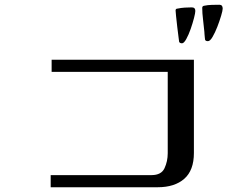

<svg xmlns="http://www.w3.org/2000/svg" viewBox="-20 -842 1040 807"><path d="M795 -199Q795 -126 754.5 -90.5Q714 -55 643 -55H193V-106H617Q658 -106 671.5 -135Q685 -164 685 -198V-540H197V-591H795ZM801 -796Q801 -788 795.5 -766.5Q790 -745 781.5 -720.5Q773 -696 763 -678Q753 -660 745 -660Q736 -660 733 -666Q733 -666 730.5 -685Q728 -704 725 -729Q722 -754 720 -774.5Q718 -795 718 -798Q718 -806 727 -806Q741 -809 756.5 -810Q772 -811 786 -811Q801 -811 801 -796ZM916 -806Q916 -798 909.5 -776Q903 -754 893.5 -729.5Q884 -705 873.5 -687Q863 -669 854 -669Q844 -669 842 -675Q842 -675 841 -683Q840 -691 839.5 -699Q839 -707 839 -708Q837 -731 833.5 -759Q830 -787 830 -809Q830 -817 839 -818Q853 -821 870 -821.5Q887 -822 902 -822Q916 -822 916 -806Z"/></svg>

Font: Kaisei Opti Medium
Style: Regular
Weight: 500
Designer: Font-Kai, 金井和夫
Foundry: KAZUO KANAI
Version: Version 5.003